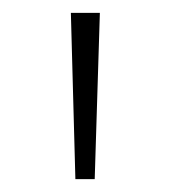

<svg xmlns="http://www.w3.org/2000/svg" viewBox="-20 -820 264 298"><path d="M97 -542H127L135 -800H90Z"/></svg>

Font: Noto Sans Tamil ExtraLight
Style: Regular
Weight: 200
Designer: Jelle Bosma - Monotype Design Team
Foundry: Monotype Imaging Inc.
Version: Version 2.004